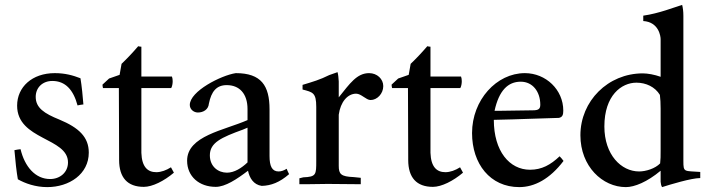

<svg xmlns="http://www.w3.org/2000/svg" viewBox="-20 -753 2900 785"><path d="M321 -326C319 -354 314 -404 309 -433C278 -445 246 -454 204 -454C111 -454 50 -397 50 -321C50 -180 258 -191 258 -89C258 -48 225 -21 185 -21C124 -21 81 -72 64 -143C56 -142 47 -141 39 -139C42 -100 48 -47 53 -20C83 -3 125 12 173 12C263 12 343 -41 343 -129C343 -193 302 -231 223 -264C161 -289 126 -312 126 -357C126 -395 154 -422 194 -422C247 -422 280 -386 297 -322C305 -324 313 -325 321 -326Z M691 -47 679 -69C660 -57 639 -49 619 -49C584 -49 560 -70 558 -128V-393H680C684 -400 686 -411 686 -421C686 -428 685 -435 683 -440H558V-562C554 -562 549 -563 545 -564C521 -536 499 -513 477 -492L469 -447L426 -432L399 -407C399 -403 400 -398 401 -393H466C466 -299 467 -204 467 -110V-99C467 -27 501 11 568 11C603 11 651 -13 691 -47Z M1162 -41C1158 -48 1155 -56 1152 -63C1141 -56 1130 -52 1119 -52C1092 -52 1082 -74 1082 -115V-306C1082 -403 1048 -454 944 -454C884 -445 756 -380 756 -324C756 -306 772 -293 789 -293C811 -293 832 -305 834 -329C844 -379 865 -405 907 -405C959 -405 992 -370 992 -307V-262C897 -220 745 -198 745 -96C745 -31 795 11 862 11C901 11 948 -20 994 -55C1000 -26 1016 2 1050 7C1088 6 1123 -7 1162 -41ZM992 -89C968 -66 938 -47 908 -47C872 -47 838 -72 838 -118C838 -170 885 -191 973 -223L992 -231Z M1365 -420C1364 -435 1363 -448 1360 -458L1326 -446C1288 -427 1260 -419 1217 -406V-387C1259 -376 1273 -374 1273 -316V-95C1273 -39 1273 -30 1220 -28L1204 -24V0H1246C1273 0 1294 -1 1320 -1C1362 -1 1396 0 1432 0H1455V-26L1426 -29C1374 -31 1365 -41 1365 -75V-94V-284C1372 -336 1401 -370 1436 -370C1457 -370 1477 -344 1495 -344C1522 -344 1547 -370 1547 -401C1547 -430 1522 -454 1489 -454C1439 -454 1410 -411 1365 -355Z M1873 -47 1861 -69C1842 -57 1821 -49 1801 -49C1766 -49 1742 -70 1740 -128V-393H1862C1866 -400 1868 -411 1868 -421C1868 -428 1867 -435 1865 -440H1740V-562C1736 -562 1731 -563 1727 -564C1703 -536 1681 -513 1659 -492L1651 -447L1608 -432L1581 -407C1581 -403 1582 -398 1583 -393H1648C1648 -299 1649 -204 1649 -110V-99C1649 -27 1683 11 1750 11C1785 11 1833 -13 1873 -47Z M2268 -114C2231 -79 2195 -59 2147 -59C2063 -59 1999 -135 1999 -263C2102 -265 2210 -270 2265 -271C2280 -274 2283 -284 2283 -301C2283 -386 2212 -454 2126 -454C2010 -454 1910 -344 1910 -209C1910 -83 1984 12 2103 12C2165 12 2228 -21 2284 -95C2279 -102 2274 -108 2268 -114ZM2109 -419C2158 -419 2189 -378 2189 -325C2189 -308 2182 -302 2159 -302C2113 -302 2069 -300 2024 -300H2002C2020 -383 2057 -419 2109 -419Z M2843 -50C2777 -55 2774 -47 2774 -95V-688C2774 -707 2772 -721 2769 -733C2736 -723 2674 -698 2610 -689V-667C2674 -663 2681 -604 2681 -593V-439C2656 -448 2628 -453 2608 -453C2466 -453 2353 -340 2353 -200C2353 -73 2443 12 2539 12C2574 12 2626 -9 2681 -55V-10C2682 -1 2683 6 2687 12C2718 2 2807 -25 2843 -25ZM2679 -85C2659 -64 2621 -52 2593 -52C2520 -52 2451 -120 2451 -236C2451 -363 2521 -415 2582 -415C2621 -415 2658 -398 2678 -365C2680 -348 2681 -332 2681 -309V-137C2681 -115 2681 -101 2679 -85Z"/></svg>

Font: Sibila
Style: Regular
Weight: 400
Designer: Stefan Peev
Foundry: Context Ltd
Version: Version 1.000